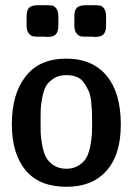

<svg xmlns="http://www.w3.org/2000/svg" viewBox="-20 -714 515 744"><path d="M25.9 -231.9Q25.9 -348.1 77.1 -415Q130.4 -486.8 236.8 -486.8Q340.8 -486.8 396 -417Q447.8 -352.1 448.2 -231.9Q448.2 -113.8 392.1 -51.8Q336.9 10.3 236.8 9.8Q132.8 9.8 79.1 -54.2Q25.9 -119.1 25.9 -231.9ZM83 -615.2V-649.9Q83 -674.8 93 -684.3Q103 -693.8 127 -693.8H161.1Q175.3 -693.8 183.1 -692.4Q190.9 -690.9 198.5 -680.4Q206.1 -669.9 206.1 -649.9V-615.2Q206.1 -591.3 196.5 -581.1Q187 -570.8 164.1 -570.8Q162.1 -570.8 157.5 -571.3Q152.8 -571.8 150.9 -571.8H128.9Q114.7 -571.8 106.9 -573.5Q99.1 -575.2 91.1 -585.2Q83 -595.2 83 -615.2ZM336.9 -244.1Q336.9 -267.1 336.4 -280.5Q335.9 -293.9 333.5 -319.1Q331.1 -344.2 324.5 -359.1Q317.9 -374 307.4 -390.6Q296.9 -407.2 279.1 -415Q261.2 -422.9 236.8 -422.9Q208 -422.9 188 -409.9Q168 -397 158.4 -380.4Q148.9 -363.8 143.6 -335Q138.2 -306.2 137.7 -289.6Q137.2 -272.9 137.2 -243.9Q137.2 -214.8 137.7 -198Q138.2 -181.2 143.6 -151.6Q148.9 -122.1 158.4 -104.5Q168 -86.9 188 -73.5Q208 -60.1 237.1 -60.1Q266.1 -60.1 286.1 -73.5Q306.2 -86.9 315.7 -104.5Q325.2 -122.1 330.6 -151.6Q335.9 -181.2 336.4 -198Q336.9 -214.8 336.9 -244.1ZM268.1 -615.2V-649.9Q268.1 -674.8 278.1 -684.3Q288.1 -693.8 312 -693.8H346.2Q360.4 -693.8 368.2 -692.4Q376 -690.9 383.5 -680.4Q391.1 -669.9 391.1 -649.9V-615.2Q391.1 -591.3 381.1 -581.1Q371.1 -570.8 348.1 -570.8Q346.2 -570.8 342 -571.3Q337.9 -571.8 335.9 -571.8H314Q299.8 -571.8 292 -573.5Q284.2 -575.2 276.1 -585.2Q268.1 -595.2 268.1 -615.2Z"/></svg>

Font: CMU Sans Serif Demi Condensed
Style: DemiCondensed
Weight: 600
Width: 3
Version: Version 0.7.0